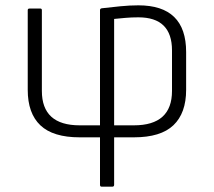

<svg xmlns="http://www.w3.org/2000/svg" viewBox="-20 -515 802 720"><path d="M361 185Q355 185 355 178V0H279Q179 0 131.5 -45Q84 -90 84 -178V-477Q84 -483 91 -483H131Q137 -483 137 -477V-174Q137 -45 279 -45H355V-477Q355 -483 362 -484Q396 -488 431.5 -491.5Q467 -495 499 -495Q678 -495 678 -320V-178Q678 -91 630.5 -45.5Q583 0 482 0H408V178Q408 185 401 185ZM408 -45H482Q625 -45 625 -174V-326Q625 -450 499 -450Q473 -450 450.5 -448Q428 -446 408 -444Z"/></svg>

Font: Sofia Sans Light
Style: Regular
Weight: 300
Designer: Botio Nikoltchev, Ani Petrova
Foundry: lettersoup
Version: Version 4.100; ttfautohint (v1.8.3)